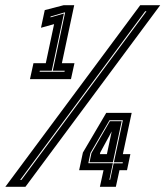

<svg xmlns="http://www.w3.org/2000/svg" viewBox="-64 -720 637 740"><path d="M51.5 -415 65 -476.5H112.5L144.5 -627L94 -613L108.5 -681L181.5 -700H222L174.5 -476.5H223L209.5 -415ZM88.5 -443.5H184.5L185.5 -447.5H139.5L187 -672H184L131 -656.5L130.5 -653L182.5 -668L135.5 -447.5H89.5ZM-43.5 0 476.5 -700H553.5L34 0ZM13.5 -26.5H18.5L500.5 -676.5H495.5ZM321 0 335 -64H241L255.5 -132L345.5 -285H443.5L409.5 -126H438.5L425.5 -64H396.5L382.5 0ZM321 -126H348L367.5 -218H369L322.5 -132.5ZM357.5 -27H360.5L374 -90.5H408.5L409.5 -94.5H375L409.5 -256.5H358L284.5 -130.5L276.5 -91H371ZM281 -94.5 288.5 -130 359.5 -253H405L371 -94.5Z"/></svg>

Font: Tourney ExtraBold
Style: Italic
Weight: 800
Italic angle: -12°
Version: Version 1.015